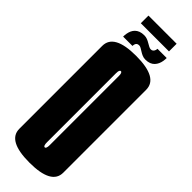

<svg xmlns="http://www.w3.org/2000/svg" viewBox="-286 -858 870 870"><g transform="rotate(45 149.0 -422.5)"><path d="M148.8 4Q8 4 8 -72.2Q8 -148.5 8 -337.8Q8 -526.8 8 -603.5Q8 -680.2 148.8 -680.2Q289.5 -680.2 289.5 -603.4Q289.5 -526.5 289.5 -337.8Q289.5 -148.5 289.5 -72.2Q289.5 4 148.8 4ZM148.8 -94Q157.8 -94 157.8 -117.5Q157.8 -141 157.8 -337.8Q157.8 -538 157.8 -560.1Q157.8 -582.2 148.8 -582.2Q139.8 -582.2 139.8 -560.1Q139.8 -538 139.8 -337.8Q139.8 -141 139.8 -117.5Q139.8 -94 148.8 -94ZM189.8 -697.5Q179.1 -697.5 169.9 -701.4Q160.8 -705.2 152.5 -710.6Q144.2 -715.9 137.4 -719.8Q130.5 -723.6 124.9 -723.6Q116.6 -723.6 112.3 -719.9Q108 -716.1 106.6 -710.7Q105.1 -705.2 105.1 -700.1H45.2Q45.2 -710 47 -720.3Q48.8 -730.6 52.9 -739.9Q57.1 -749.1 64.3 -756.4Q71.5 -763.6 82.4 -767.9Q93.4 -772.2 109 -772.2Q119.6 -772.2 128.9 -768.6Q138.2 -764.9 146.4 -759.9Q154.6 -755 161.8 -751.3Q168.9 -747.6 174.6 -747.6Q181.8 -747.6 186.1 -751.4Q190.4 -755.1 192.4 -760.8Q194.4 -766.4 194.4 -771.1H253.5Q253.5 -761.2 251.8 -750.8Q250 -740.2 245.8 -730.8Q241.6 -721.4 234.4 -713.8Q227.2 -706.1 216.3 -701.8Q205.4 -697.5 189.8 -697.5ZM59.1 -799.6V-848.6H239.6V-799.6Z"/></g></svg>

Font: Anybody UltraCondensed Thin
Style: Regular
Weight: 100
Width: 1
Designer: Tyler Finck
Foundry: Etcetera Type Company
Version: Version 1.110